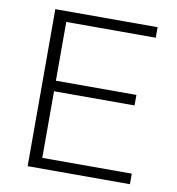

<svg xmlns="http://www.w3.org/2000/svg" viewBox="-79 -771 775 843"><g transform="rotate(10 308.0 -350.0)"><path d="M556 -653H157V-391H516V-344H157V-47H556V0H100V-700H556Z"/></g></svg>

Font: Fivo Sans Light
Style: Regular
Weight: 300
Designer: Alexander Slobzheninov
Foundry: Alexander Slobzheninov
Version: 1.0